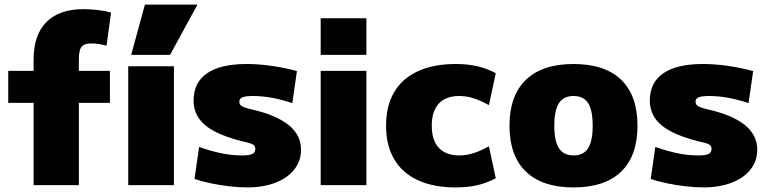

<svg xmlns="http://www.w3.org/2000/svg" viewBox="-20 -810 3360 840"><path d="M127 0V-360H16V-500H127V-550Q127 -657 183 -713.5Q239 -770 345 -770Q372 -770 404.5 -766.5Q437 -763 466 -755L446 -610Q410 -620 380 -620Q349 -620 337 -605.5Q325 -591 325 -550V-500H461V-360H325V0Z M541 0V-520H741V0ZM724 -570H554L614 -790H844Z M1060 10Q1025 10 982.5 5Q940 0 900 -8.5Q860 -17 831 -27L851 -167Q906 -148 950.5 -139Q995 -130 1038 -130Q1072 -130 1084.5 -136.5Q1097 -143 1097 -159Q1097 -167 1093 -172.5Q1089 -178 1077.5 -182Q1066 -186 1043 -191Q970 -209 922 -233.5Q874 -258 850.5 -292Q827 -326 827 -370Q827 -449 886 -489.5Q945 -530 1060 -530Q1110 -530 1167 -522Q1224 -514 1279 -499L1259 -359Q1206 -376 1165 -383Q1124 -390 1087 -390Q1055 -390 1041 -384.5Q1027 -379 1027 -365Q1027 -357 1032 -351Q1037 -345 1049 -340.5Q1061 -336 1082 -331Q1136 -319 1176.5 -301.5Q1217 -284 1243.5 -262.5Q1270 -241 1283.5 -214Q1297 -187 1297 -155Q1297 -106 1267.5 -68.5Q1238 -31 1184.5 -10.5Q1131 10 1060 10Z M1383 -570V-730H1583V-570ZM1383 0V-500H1583V0Z M1974 10Q1877 10 1808.5 -21.5Q1740 -53 1704.5 -113.5Q1669 -174 1669 -260Q1669 -347 1704.5 -407Q1740 -467 1808.5 -498.5Q1877 -530 1974 -530Q2025 -530 2067 -520.5Q2109 -511 2149 -490L2119 -350Q2083 -370 2052 -380Q2021 -390 1989 -390Q1931 -390 1900 -357Q1869 -324 1869 -260Q1869 -196 1900 -163Q1931 -130 1989 -130Q2021 -130 2052 -140Q2083 -150 2119 -170L2149 -30Q2109 -9 2067 0.5Q2025 10 1974 10Z M2489 10Q2353 10 2281 -59Q2209 -128 2209 -260Q2209 -392 2281 -461Q2353 -530 2489 -530Q2626 -530 2697.5 -461Q2769 -392 2769 -260Q2769 -128 2697.5 -59Q2626 10 2489 10ZM2489 -130Q2533 -130 2553 -161.5Q2573 -193 2573 -260Q2573 -328 2553 -359Q2533 -390 2489 -390Q2446 -390 2425.5 -359Q2405 -328 2405 -260Q2405 -193 2425.5 -161.5Q2446 -130 2489 -130Z M3056 10Q3021 10 2978.5 5Q2936 0 2896 -8.5Q2856 -17 2827 -27L2847 -167Q2902 -148 2946.5 -139Q2991 -130 3034 -130Q3068 -130 3080.5 -136.5Q3093 -143 3093 -159Q3093 -167 3089 -172.5Q3085 -178 3073.5 -182Q3062 -186 3039 -191Q2966 -209 2918 -233.5Q2870 -258 2846.5 -292Q2823 -326 2823 -370Q2823 -449 2882 -489.5Q2941 -530 3056 -530Q3106 -530 3163 -522Q3220 -514 3275 -499L3255 -359Q3202 -376 3161 -383Q3120 -390 3083 -390Q3051 -390 3037 -384.5Q3023 -379 3023 -365Q3023 -357 3028 -351Q3033 -345 3045 -340.5Q3057 -336 3078 -331Q3132 -319 3172.5 -301.5Q3213 -284 3239.5 -262.5Q3266 -241 3279.5 -214Q3293 -187 3293 -155Q3293 -106 3263.5 -68.5Q3234 -31 3180.5 -10.5Q3127 10 3056 10Z"/></svg>

Font: M PLUS 1 Thin Black
Style: Regular
Weight: 900
Version: Version 1.001